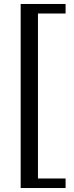

<svg xmlns="http://www.w3.org/2000/svg" viewBox="-20 -756 370 966"><path d="M310 190V142H171V-688H310V-736H84V190Z"/></svg>

Font: Gamestation Text
Style: Bold
Weight: 400
Designer: Jonas Hecksher
Foundry: Jonas Hecksher, Playtypeª, e-types AS
Version: Version 1.003